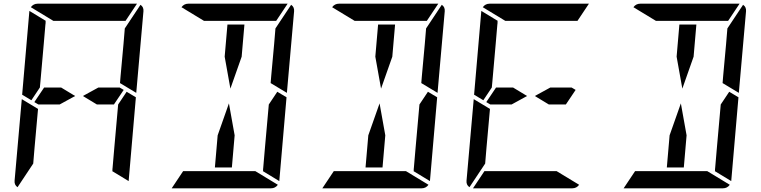

<svg xmlns="http://www.w3.org/2000/svg" viewBox="-20 -1020 4120 1040"><path d="M387 -500 303 -454H208H188L166 -467L219 -546H311ZM628 -546 650 -533 597 -454H505L429 -500L513 -546ZM666 -523 716 -493 677 -41Q677 -41 677 -39L588 -93L589 -95V-103L590 -113L599 -218L620 -454ZM167 -218 160 -134 75 -6Q57 -18 59 -41L98 -483L186 -430ZM741 -994Q759 -982 757 -959L718 -517L630 -570L633 -607L649 -782L656 -866ZM269 -907 147 -981Q161 -1000 184 -1000H720Q720 -1000 722 -1000L660 -907H657H626H490H398ZM139 -959Q139 -959 139 -961L228 -907L227 -905V-895L226 -887L217 -782L199 -578L196 -546L150 -477L100 -507Z M1197 -713 1212 -887H1304L1289 -713L1228 -540ZM1482 -523 1532 -493 1493 -41Q1493 -41 1493 -39L1404 -93L1405 -95V-103L1406 -113L1415 -218L1436 -454ZM1251 -287 1236 -113H1144L1159 -287L1220 -460ZM1557 -994Q1575 -982 1573 -959L1534 -517L1446 -570L1449 -607L1465 -782L1472 -866ZM1085 -907 963 -981Q977 -1000 1000 -1000H1536Q1536 -1000 1538 -1000L1476 -907H1473H1442H1306H1214ZM1363 -93 1485 -19Q1471 0 1448 0H912Q912 0 910 0L972 -93H975H1006H1142H1234Z M2013 -713 2028 -887H2120L2105 -713L2044 -540ZM2298 -523 2348 -493 2309 -41Q2309 -41 2309 -39L2220 -93L2221 -95V-103L2222 -113L2231 -218L2252 -454ZM2067 -287 2052 -113H1960L1975 -287L2036 -460ZM2373 -994Q2391 -982 2389 -959L2350 -517L2262 -570L2265 -607L2281 -782L2288 -866ZM1901 -907 1779 -981Q1793 -1000 1816 -1000H2352Q2352 -1000 2354 -1000L2292 -907H2289H2258H2122H2030ZM2179 -93 2301 -19Q2287 0 2264 0H1728Q1728 0 1726 0L1788 -93H1791H1822H1958H2050Z M2835 -500 2751 -454H2656H2636L2614 -467L2667 -546H2759ZM3076 -546 3098 -533 3045 -454H2953L2877 -500L2961 -546ZM2615 -218 2608 -134 2523 -6Q2505 -18 2507 -41L2546 -483L2634 -430ZM2717 -907 2595 -981Q2609 -1000 2632 -1000H3168Q3168 -1000 3170 -1000L3108 -907H3105H3074H2938H2846ZM2995 -93 3117 -19Q3103 0 3080 0H2544Q2544 0 2542 0L2604 -93H2607H2638H2774H2866ZM2587 -959Q2587 -959 2587 -961L2676 -907L2675 -905V-895L2674 -887L2665 -782L2647 -578L2644 -546L2598 -477L2548 -507Z M3645 -713 3660 -887H3752L3737 -713L3676 -540ZM3930 -523 3980 -493 3941 -41Q3941 -41 3941 -39L3852 -93L3853 -95V-103L3854 -113L3863 -218L3884 -454ZM3699 -287 3684 -113H3592L3607 -287L3668 -460ZM4005 -994Q4023 -982 4021 -959L3982 -517L3894 -570L3897 -607L3913 -782L3920 -866ZM3533 -907 3411 -981Q3425 -1000 3448 -1000H3984Q3984 -1000 3986 -1000L3924 -907H3921H3890H3754H3662ZM3811 -93 3933 -19Q3919 0 3896 0H3360Q3360 0 3358 0L3420 -93H3423H3454H3590H3682Z"/></svg>

Font: DSEG14 Modern
Style: Italic
Weight: 400
Italic angle: -5°
Designer: Keshikan(Twitter:@keshinomi_88pro)
Version: Version 0.46